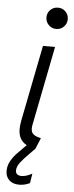

<svg xmlns="http://www.w3.org/2000/svg" viewBox="-61 -746 377 972"><g transform="rotate(5 127.5 -260.0)"><path d="M140.1 7.8 115.7 33.2Q85 63.5 69.1 84.5Q53.2 105.5 53.2 125.5Q53.2 137.2 61 143.8Q68.8 150.4 83.5 150.4Q106.4 150.4 137.2 133.8L129.4 182.6Q102.5 195.3 75.2 195.3Q42.5 195.3 24.2 177.5Q5.9 159.7 5.9 131.3Q5.9 122.6 7.3 113.8Q11.2 93.8 21.7 76.2Q32.2 58.6 45.2 44.4Q58.1 30.3 80.1 8.8L96.2 -7.3Q73.2 -20 63.2 -39.6Q53.2 -59.1 53.2 -85.9Q53.2 -104.5 58.1 -130.4L134.3 -515.1H195.8L116.2 -112.3Q114.3 -103 114.3 -94.2Q114.3 -79.1 120.8 -70.3Q127.4 -61.5 137.7 -57.1Q147.9 -52.7 164.6 -48.8L141.1 7.8ZM139.2 -660.6Q139.2 -683.6 155 -699.2Q170.9 -714.8 193.4 -714.8Q216.3 -714.8 231.9 -699.2Q247.6 -683.6 247.6 -660.6Q247.6 -638.2 231.9 -622.3Q216.3 -606.4 193.4 -606.4Q170.9 -606.4 155 -622.3Q139.2 -638.2 139.2 -660.6Z"/></g></svg>

Font: Reddit Sans Vanilla Light
Style: Italic
Weight: 300
Italic angle: -11.25°
Designer: Stephen Hutchings
Version: Version 1.013